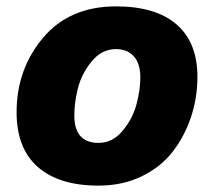

<svg xmlns="http://www.w3.org/2000/svg" viewBox="-20 -568 671 602"><path d="M213 -206Q213 -120 289 -120Q333 -120 364.5 -158Q396 -196 408 -241Q420 -286 420 -326Q420 -368 400 -391Q380 -414 343 -414Q299 -414 267.5 -375.5Q236 -337 224.5 -292Q213 -247 213 -206ZM32 -216Q32 -351 115 -449.5Q198 -548 344 -548Q468 -548 533.5 -491.5Q599 -435 599 -327Q599 -262 579 -201.5Q559 -141 521.5 -92.5Q484 -44 424 -15Q364 14 289 14Q165 14 98.5 -44.5Q32 -103 32 -216Z"/></svg>

Font: Nacelle Heavy
Style: Italic
Weight: 800
Italic angle: -12°
Designer: Sora Sagano
Foundry: Sora Sagano
Version: Version 1.000;FEAKit 1.0